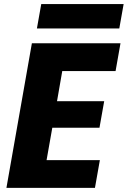

<svg xmlns="http://www.w3.org/2000/svg" viewBox="-20 -912 620 932"><path d="M564.9 -702.1 541 -566.9H282.2L256.8 -420.9H485.8L462.9 -292H233.9L206.1 -134.8H464.8L440.9 0H11.2L134.8 -702.1ZM159.2 -773.9 180.2 -892.1H580.1L559.1 -773.9Z"/></svg>

Font: Poppins
Style: Bold Italic
Weight: 700
Italic angle: -10°
Designer: Ninad Kale (Devanagari), Jonny Pinhorn (Latin)
Foundry: Indian Type Foundry
Version: Version 3.200;PS 1.000;hotconv 16.6.54;makeotf.lib2.5.65590